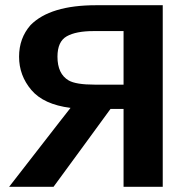

<svg xmlns="http://www.w3.org/2000/svg" viewBox="-20 -715 740 735"><path d="M15 0 210 -251 250 -302Q147 -315 100 -370.5Q53 -426 53 -498Q53 -569 97 -619Q172 -695 348 -695H603V0H453V-298H403Q377 -263 301.5 -159Q226 -55 185 0ZM200 -498Q200 -432 243 -407Q271 -391 342 -391H453V-596H338Q271 -596 235.5 -576Q200 -556 200 -498Z"/></svg>

Font: Coval
Style: Heavy
Weight: 900
Foundry: Context Ltd
Version: Version 001.000